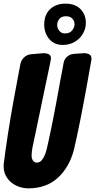

<svg xmlns="http://www.w3.org/2000/svg" viewBox="-49 -1013 521 1051"><path d="M295 -767Q247 -767 220 -800Q193 -833 193 -878Q193 -932 225 -962.5Q257 -993 309 -993Q363 -993 392 -963Q421 -933 421 -888Q421 -864 411.5 -842Q402 -820 385.5 -803.5Q369 -787 346 -777Q323 -767 295 -767ZM307 -830Q333 -830 346 -846.5Q359 -863 359 -880Q359 -897 347.5 -910.5Q336 -924 312 -924Q287 -924 275.5 -909Q264 -894 264 -876Q264 -859 275.5 -844.5Q287 -830 307 -830ZM63 -664Q68 -685 83.5 -699.5Q99 -714 121 -716L190 -722Q205 -722 217.5 -716.5Q230 -711 230 -693Q230 -690 228 -680L214 -612Q208 -584 202.5 -558.5Q197 -533 192 -508L146 -287Q140 -262 137 -245Q133 -229 128.5 -204.5Q124 -180 124 -160Q124 -144 132 -133.5Q140 -123 152 -123Q169 -123 180 -136.5Q191 -150 198 -168.5Q205 -187 209 -206.5Q213 -226 216 -238Q224 -273 230.5 -305.5Q237 -338 244 -372.5Q251 -407 258 -446Q265 -485 274 -533Q278 -555 282 -577.5Q286 -600 291 -623L299 -668Q303 -689 318 -702.5Q333 -716 355 -718L411 -722Q427 -722 439.5 -715.5Q452 -709 452 -690Q452 -688 450 -678L424 -532Q417 -495 408.5 -448.5Q400 -402 390.5 -355.5Q381 -309 372 -266.5Q363 -224 356 -195Q332 -100 269 -41Q206 18 105 18Q83 18 59 10.5Q35 3 15.5 -12Q-4 -27 -16.5 -50Q-29 -73 -29 -104V-112Q-29 -119 -28 -120Q-25 -146 -19 -188.5Q-13 -231 -5.5 -280Q2 -329 10.5 -378.5Q19 -428 26 -467Q41 -547 50 -596Z"/></svg>

Font: Bangerz 2
Style: Regular
Weight: 400
Designer: vernon adams
Foundry: Vernon Adams
Version: Version 2.10;December 28, 2023;FontCreator 13.0.0.2683 64-bi